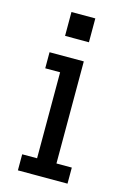

<svg xmlns="http://www.w3.org/2000/svg" viewBox="-108 -734 515 785"><g transform="rotate(15 150.0 -341.0)"><path d="M195 -500V-68H260V0H50V-68H113V-432H50V-500ZM94 -581V-682H195V-581Z"/></g></svg>

Font: Kelly Slab
Style: Regular
Weight: 400
Designer: Denis Masharov
Foundry: Denis Masharov
Version: Version 1.001